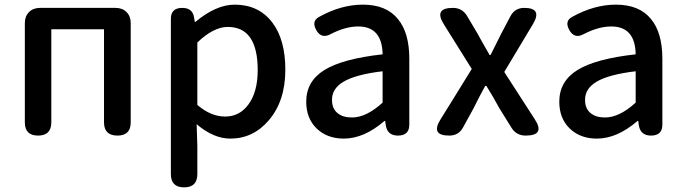

<svg xmlns="http://www.w3.org/2000/svg" viewBox="-20 -584 2949 827"><path d="M144 0Q87 0 87 -57V-485Q87 -514 105 -532Q123 -550 152 -550H315H478Q507 -550 525 -532Q543 -514 543 -485V-57Q543 0 486 0Q428 0 428 -57V-458H201V-57Q201 0 144 0Z M773 223Q716 223 716 166V-163V-503Q716 -550 765 -550Q810 -550 816 -508L819 -490H822Q911 -564 991 -564Q1094 -564 1153 -487Q1209 -413 1209 -284Q1209 -148 1137 -65Q1070 13 972 13Q900 13 827 -49L830 45V166Q830 223 773 223ZM950 -82Q1012 -82 1050 -134Q1090 -188 1090 -282Q1090 -468 961 -468Q900 -468 830 -401V-266V-132Q888 -82 950 -82Z M1461 13Q1389 13 1344 -30.5Q1299 -74 1299 -146Q1299 -234 1377.5 -282.5Q1456 -331 1628 -350Q1626 -470 1523 -470Q1468 -470 1404 -437Q1364 -415 1342 -455Q1321 -493 1354 -511Q1449 -564 1543 -564Q1644 -564 1694 -502Q1743 -443 1743 -331V-165V-47Q1743 0 1694 0Q1650 0 1642 -42L1639 -63H1636Q1548 13 1461 13ZM1496 -78Q1558 -78 1628 -142V-209V-277Q1510 -263 1458 -231Q1410 -202 1410 -154Q1410 -115 1435 -96Q1457 -78 1496 -78Z M1915 0Q1834 0 1877 -69L1923 -143L2012 -287L1892 -479Q1847 -550 1931 -550Q1971 -550 1992 -515L2037 -439Q2053 -409 2089 -347H2093Q2103 -368 2124 -409Q2134 -429 2139 -439L2178 -513Q2197 -550 2238 -550Q2317 -550 2276 -481L2152 -274L2283 -71Q2330 0 2244 0Q2204 0 2183 -34L2132 -116Q2098 -178 2075 -214H2070Q2047 -173 2019 -116L1975 -36Q1956 0 1915 0Z M2551 13Q2479 13 2434 -30.5Q2389 -74 2389 -146Q2389 -234 2467.5 -282.5Q2546 -331 2718 -350Q2716 -470 2613 -470Q2558 -470 2494 -437Q2454 -415 2432 -455Q2411 -493 2444 -511Q2539 -564 2633 -564Q2734 -564 2784 -502Q2833 -443 2833 -331V-165V-47Q2833 0 2784 0Q2740 0 2732 -42L2729 -63H2726Q2638 13 2551 13ZM2586 -78Q2648 -78 2718 -142V-209V-277Q2600 -263 2548 -231Q2500 -202 2500 -154Q2500 -115 2525 -96Q2547 -78 2586 -78Z"/></svg>

Font: GenSenRounded TW M
Style: Regular
Weight: 500
Version: Version 1.501;PS 1;hotconv 16.6.51;makeotf.lib2.5.65220